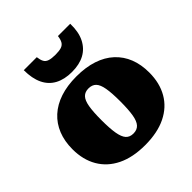

<svg xmlns="http://www.w3.org/2000/svg" viewBox="-213 -951 1117 1117"><g transform="rotate(-45 346.0 -392.0)"><path d="M662 -270Q662 -184 625.5 -120.5Q589 -57 518.5 -22.5Q448 12 346 12Q245 12 174.5 -22.5Q104 -57 67 -120.5Q30 -184 30 -270Q30 -336 51 -388.5Q72 -441 112.5 -478Q153 -515 211.5 -534.5Q270 -554 346 -554Q422 -554 481 -534.5Q540 -515 580.5 -477.5Q621 -440 641.5 -388Q662 -336 662 -270ZM269 -271Q269 -203 276 -162Q283 -121 299.5 -102.5Q316 -84 346 -84Q376 -84 393 -102.5Q410 -121 417 -162Q424 -203 424 -271Q424 -339 417 -379.5Q410 -420 393 -437.5Q376 -455 346 -455Q317 -455 300 -437.5Q283 -420 276 -379.5Q269 -339 269 -271ZM346 -590Q408 -590 450.5 -613Q493 -636 516 -682Q539 -728 537 -796H436Q433 -771 424.5 -756Q416 -741 398.5 -735Q381 -729 349 -729Q318 -729 299.5 -735Q281 -741 273 -756Q265 -771 262 -796H155Q155 -728 177 -682Q199 -636 242 -613Q285 -590 346 -590Z"/></g></svg>

Font: Roboto Serif 20pt Black
Style: Regular
Weight: 900
Version: Version 1.008